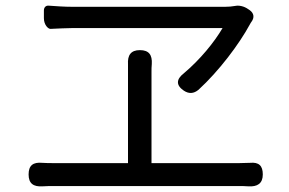

<svg xmlns="http://www.w3.org/2000/svg" viewBox="-20 -700 1020 678"><path d="M501 -676C387 -676 274 -676 235 -676C208 -676 179 -678 152 -680C142 -681 135 -674 135 -663V-639V-636C135 -612 150 -598 158 -598C182 -599 217 -601 240 -601C306 -601 690 -601 766 -601C736 -550 687 -490 629 -441C602 -420 601 -399 629 -380C647 -368 664 -369 681 -383C753 -449 824 -543 863 -615C865 -618 866 -621 868 -623C879 -638 877 -653 862 -664L856 -668C842 -678 824 -682 810 -679C799 -677 787 -676 775 -676C730 -676 615 -676 501 -676ZM661 -43H825C833 -43 845 -43 857 -42C889 -40 908 -52 908 -84C908 -115 894 -128 863 -125C851 -125 838 -124 825 -124H515V-445C515 -455 515 -465 516 -474C518 -506 506 -523 474 -523C442 -523 430 -505 432 -473C432 -463 432 -454 432 -445V-124H170C157 -124 143 -124 129 -125C97 -128 81 -116 81 -84C81 -52 98 -40 130 -42C144 -43 157 -43 170 -43H497Z"/></svg>

Font: GenSenRounded2 TW R
Style: Regular
Weight: 400
Version: Version 2.100;PS 2.1;hotconv 16.6.51;makeotf.lib2.5.65220 DE